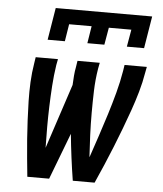

<svg xmlns="http://www.w3.org/2000/svg" viewBox="-53 -786 706 833"><g transform="rotate(5 300.0 -370.0)"><path d="M133 -600 156 -740H576L553 -600H478L491 -675H393L380 -600H306L318 -675H220L208 -600ZM97 0Q93 -40 89 -81Q85 -122 82 -163Q79 -204 77 -245Q75 -286 74 -327Q73 -368 75 -410Q77 -452 84 -494L88 -520H185L180 -494Q173 -448 170 -402.5Q167 -357 165.5 -312Q164 -267 164 -222Q164 -177 165 -132L258 -414Q259 -434 260.5 -454Q262 -474 266 -494L270 -520H367L362 -494Q354 -445 352.5 -396.5Q351 -348 351 -300Q351 -252 353 -204.5Q355 -157 358 -109L359 -110Q375 -157 391 -205Q407 -253 422 -301Q437 -349 450 -397.5Q463 -446 471 -494L475 -520H572L567 -494Q560 -452 548 -410Q536 -368 521.5 -327Q507 -286 491.5 -245Q476 -204 459.5 -163Q443 -122 425.5 -81Q408 -40 390 0H295Q287 -50 280.5 -100.5Q274 -151 269 -202L192 0Z"/></g></svg>

Font: Iosevka SS04 Md Ex Obl
Style: Regular
Weight: 500
Width: 7
Italic angle: -9°
Monospace: yes
Designer: Belleve Invis
Foundry: Belleve Invis
Version: Version 19.0.0; ttfautohint (v1.8.4)